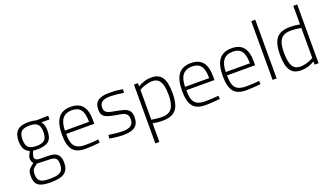

<svg xmlns="http://www.w3.org/2000/svg" viewBox="-78 -1359 3879 2230"><g transform="rotate(-20 1861.5 -244.5)"><path d="M56 87Q56 52 63.5 32Q71 12 86 -2.5Q101 -17 138 -45Q126 -53 120 -70.5Q114 -88 114 -108Q114 -121 119.5 -136Q125 -151 145 -190Q62 -219 62 -341Q62 -427 105 -468.5Q148 -510 242 -510Q289 -510 344 -497L486 -501V-455H383Q420 -424 420 -340Q420 -251 376.5 -213.5Q333 -176 236 -176Q204 -176 183 -180Q181 -176 179.5 -170.5Q178 -165 175 -160Q169 -145 165 -132.5Q161 -120 161 -110Q161 -81 182.5 -72Q204 -63 249 -63H296Q357 -64 395 -54Q433 -44 454 -13.5Q475 17 475 75Q475 160 424.5 198.5Q374 237 252 237Q174 237 131.5 221.5Q89 206 72.5 174Q56 142 56 87ZM370 -343Q370 -412 341 -440Q312 -468 243 -468Q171 -468 141 -439.5Q111 -411 111 -342Q111 -273 140.5 -245Q170 -217 241 -217Q312 -217 341 -245Q370 -273 370 -343ZM424 74Q424 36 413.5 16.5Q403 -3 374.5 -11.5Q346 -20 289 -19L173 -23Q131 6 118 25.5Q105 45 105 83Q105 126 119 150Q133 174 165.5 184.5Q198 195 258 195Q321 195 357 183.5Q393 172 408.5 145.5Q424 119 424 74Z M561 -237Q561 -376 610.5 -442.5Q660 -509 766 -509Q864 -509 911 -451.5Q958 -394 958 -272L957 -230H611Q610 -158 625 -115.5Q640 -73 676.5 -53.5Q713 -34 778 -34Q805 -34 841.5 -35.5Q878 -37 909 -40L939 -43L941 -2Q837 9 764 9Q652 9 606.5 -50Q561 -109 561 -237ZM908 -272Q908 -376 874 -421.5Q840 -467 766 -467Q689 -467 650 -419.5Q611 -372 610 -272Z M1093 -3 1063 -8 1067 -52Q1180 -35 1238 -35Q1308 -35 1341 -59Q1374 -83 1374 -136Q1374 -174 1357.5 -193.5Q1341 -213 1315.5 -221Q1290 -229 1245 -235Q1238 -237 1222 -239Q1157 -250 1122 -264Q1087 -278 1072 -302Q1057 -326 1057 -367Q1057 -446 1104.5 -477Q1152 -508 1242 -508Q1322 -508 1381 -498L1407 -493L1405 -450Q1303 -466 1240 -466Q1170 -466 1138.5 -443Q1107 -420 1107 -374Q1107 -342 1122 -325Q1137 -308 1161.5 -300.5Q1186 -293 1233 -285Q1240 -283 1254 -281Q1320 -269 1354.5 -255.5Q1389 -242 1406.5 -216Q1424 -190 1424 -142Q1424 -62 1377.5 -26.5Q1331 9 1234 9Q1173 9 1093 -3Z M1546 -500H1595V-460Q1676 -509 1761 -509Q1853 -509 1893.5 -449Q1934 -389 1934 -256Q1934 -161 1913 -103.5Q1892 -46 1844 -18.5Q1796 9 1715 9Q1654 9 1596 -3V227H1546ZM1884 -252Q1884 -366 1852.5 -415.5Q1821 -465 1759 -465Q1725 -465 1684.5 -453.5Q1644 -442 1618 -429L1596 -416V-47Q1684 -34 1722 -34Q1810 -34 1847 -85.5Q1884 -137 1884 -252Z M2046 -237Q2046 -376 2095.5 -442.5Q2145 -509 2251 -509Q2349 -509 2396 -451.5Q2443 -394 2443 -272L2442 -230H2096Q2095 -158 2110 -115.5Q2125 -73 2161.5 -53.5Q2198 -34 2263 -34Q2290 -34 2326.5 -35.5Q2363 -37 2394 -40L2424 -43L2426 -2Q2322 9 2249 9Q2137 9 2091.5 -50Q2046 -109 2046 -237ZM2393 -272Q2393 -376 2359 -421.5Q2325 -467 2251 -467Q2174 -467 2135 -419.5Q2096 -372 2095 -272Z M2549 -237Q2549 -376 2598.5 -442.5Q2648 -509 2754 -509Q2852 -509 2899 -451.5Q2946 -394 2946 -272L2945 -230H2599Q2598 -158 2613 -115.5Q2628 -73 2664.5 -53.5Q2701 -34 2766 -34Q2793 -34 2829.5 -35.5Q2866 -37 2897 -40L2927 -43L2929 -2Q2825 9 2752 9Q2640 9 2594.5 -50Q2549 -109 2549 -237ZM2896 -272Q2896 -376 2862 -421.5Q2828 -467 2754 -467Q2677 -467 2638 -419.5Q2599 -372 2598 -272Z M3078 -726H3128V0H3078Z M3258 -240Q3258 -337 3279.5 -395.5Q3301 -454 3348.5 -481.5Q3396 -509 3476 -509Q3539 -509 3598 -497V-726H3646V0H3597V-40Q3519 9 3430 9Q3338 9 3298 -51.5Q3258 -112 3258 -240ZM3575 -70 3598 -81V-453Q3532 -466 3474 -466Q3411 -466 3375.5 -443Q3340 -420 3325 -373Q3310 -326 3310 -247Q3310 -141 3338.5 -88Q3367 -35 3437 -35Q3473 -35 3513 -46.5Q3553 -58 3575 -70Z"/></g></svg>

Font: Cairo Light
Style: Regular
Weight: 300
Designer: Mohamed Gaber, the designers of Titillium
Foundry: Kief Type Foundry
Version: Version 2.009; ttfautohint (v1.5.33-1714) -l 8 -r 50 -G 200 